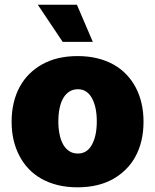

<svg xmlns="http://www.w3.org/2000/svg" viewBox="-20 -793 665 823"><path d="M312.5 9.9Q266.3 9.9 227.6 0.4Q188.9 -9.2 157.7 -26.8Q126.4 -44.4 103 -69.1Q79.5 -93.8 63.6 -124.3Q29.8 -187.9 29.8 -271.3Q29.8 -315.3 38.9 -353Q47.9 -390.6 64.8 -421.3Q81.7 -452.1 105.8 -476Q130 -500 160.5 -517Q223.7 -552.6 312.5 -552.6Q359 -552.6 397.7 -543Q436.4 -533.4 467.5 -515.8Q498.6 -498.2 522 -473.5Q545.5 -448.9 561.4 -418.7Q595.2 -355.1 595.2 -271.3Q595.2 -226.9 586.1 -189.5Q577.1 -152 560.2 -121.3Q543.3 -90.6 519 -66.6Q494.7 -42.6 464.5 -25.6Q401.3 9.9 312.5 9.9ZM313.9 -134.9Q353.3 -134.9 373.9 -172.6Q394.9 -210.6 394.9 -272.7Q394.9 -334.5 373.9 -372.5Q353 -410.5 313.9 -410.5Q293 -410.5 277.2 -400.4Q261.4 -390.3 250.9 -372Q240.4 -353.7 235.3 -328.3Q230.1 -302.9 230.1 -272.7Q230.1 -242.9 235.3 -217.5Q240.4 -192.1 250.7 -173.8Q261 -155.5 276.8 -145.2Q292.6 -134.9 313.9 -134.9ZM377.8 -613.6H248.6L142 -772.7H309.7Z"/></svg>

Font: Linik Sans Black
Style: Regular
Weight: 900
Designer: Fonts by Rasmus Andersson / Changes by Cristiano Sobral with parts from Marc Monis
Foundry: rsms
Version: Version 3.020; ttfautohint (v1.6)